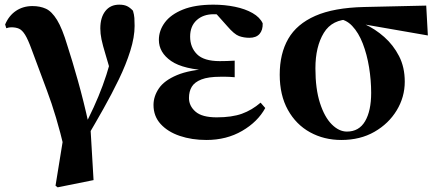

<svg xmlns="http://www.w3.org/2000/svg" viewBox="-20 -583 1877 823"><path d="M218 213 258 -34 256 57Q222 -87 181 -195.5Q140 -304 116 -370Q100 -414 87.5 -434Q75 -454 61.5 -460Q48 -466 28 -466Q18 -466 7 -462L2 -478Q18 -516 48.5 -536.5Q79 -557 119 -557Q152 -557 177 -545.5Q202 -534 224.5 -497.5Q247 -461 269 -387Q289 -326 314 -237Q339 -148 360 -52L367 -49L381 189L227 220ZM355 2 333 -25Q360 -76 381.5 -123Q403 -170 420 -216Q437 -262 450 -309Q463 -356 472 -407L465 -236Q445 -308 432.5 -349Q420 -390 415 -414.5Q410 -439 410 -461Q410 -508 431.5 -535.5Q453 -563 491 -563Q511 -563 524 -557Q537 -551 550 -537Q555 -520 556 -506Q557 -492 557 -472Q557 -424 538.5 -365Q520 -306 489.5 -243Q459 -180 423.5 -117Q388 -54 355 2Z M865 17Q802 17 750.5 -0.5Q699 -18 668.5 -51.5Q638 -85 638 -133Q638 -170 661 -204Q684 -238 738.5 -261Q793 -284 887 -289V-280Q766 -285 713.5 -321.5Q661 -358 661 -412Q661 -452 686.5 -486.5Q712 -521 764 -542Q816 -563 895 -563Q943 -563 987 -554Q1031 -545 1062.5 -527Q1094 -509 1106 -483Q1107 -454 1092.5 -437.5Q1078 -421 1049 -421Q1025 -421 1004.5 -428.5Q984 -436 954 -471L888 -545L952 -547L981 -518Q953 -520 933 -521Q913 -522 896 -522Q851 -522 823 -496.5Q795 -471 795 -426Q795 -380 824.5 -350.5Q854 -321 922 -321Q938 -321 952.5 -321.5Q967 -322 986 -323V-252Q961 -254 948 -254Q935 -254 925 -254Q873 -254 843.5 -242.5Q814 -231 802 -211Q790 -191 790 -163Q790 -129 818 -104.5Q846 -80 909 -80Q974 -80 1017 -95.5Q1060 -111 1097 -143L1117 -120Q1085 -61 1018 -22Q951 17 865 17Z M1443 17Q1369 17 1309 -16Q1249 -49 1214 -112Q1179 -175 1179 -263Q1179 -353 1215.5 -416.5Q1252 -480 1331.5 -515Q1411 -550 1541 -553L1807 -559L1814 -431L1515 -483L1483 -500Q1404 -501 1368 -442Q1332 -383 1332 -290Q1332 -202 1351.5 -141.5Q1371 -81 1402 -50Q1433 -19 1467 -19Q1519 -19 1545 -63.5Q1571 -108 1571 -185Q1571 -239 1562 -294.5Q1553 -350 1535 -396.5Q1517 -443 1489.5 -472Q1462 -501 1426 -502L1452 -511Q1496 -501 1542 -480Q1588 -459 1627 -424.5Q1666 -390 1690.5 -342.5Q1715 -295 1715 -233Q1715 -167 1680.5 -110Q1646 -53 1585 -18Q1524 17 1443 17Z"/></svg>

Font: Noto Serif JP Black
Style: Regular
Weight: 900
Designer: Ryoko NISHIZUKA 西塚涼子 (kana & ideographs); Frank Grießhammer (Latin, Greek & Cyrillic); Wenlong ZHANG 张文龙 (bopomofo); San
Foundry: Adobe
Version: Version 2.003-H1;hotconv 1.1.1;makeotfexe 2.6.0